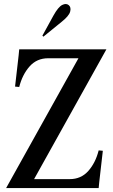

<svg xmlns="http://www.w3.org/2000/svg" viewBox="-20 -949 570 969"><path d="M401 -700H517L127 0H11ZM77 -510 56 -512 74 -669 77 -700H438V-655H223Q166 -655 129.5 -614Q93 -573 77 -510ZM89 -45H332Q389 -45 425.5 -86Q462 -127 478 -190L499 -188L481 -31L478 0H89ZM194 -769 250 -871Q274 -914 294 -924Q314 -934 327 -923Q340 -912 334 -890Q328 -868 290 -838L199 -764Z"/></svg>

Font: RL Madena Variable
Style: Regular
Weight: 400
Designer: I Kadek Wantara Putra
Foundry: Roughlines ID
Version: Version 1.000;Glyphs 3.1.2 (3151)